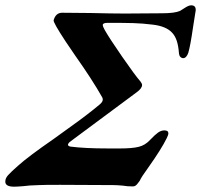

<svg xmlns="http://www.w3.org/2000/svg" viewBox="-57 -697 757 723"><path d="M-37 -14Q-37 -26 -26 -38Q-15 -50 11 -73Q50 -108 144 -173Q163 -187 219.5 -227.5Q276 -268 320 -305Q330 -314 330 -322Q330 -328 327 -332Q291 -396 226 -488L190 -541Q142 -614 145 -621Q153 -649 177 -649L285 -648Q365 -646 414 -646L552 -647Q601 -647 621 -656Q626 -659 640 -668Q654 -677 663 -677Q680 -677 680 -660Q680 -655 679 -652L670 -595Q660 -525 652 -498Q649 -489 644 -483.5Q639 -478 633 -478Q627 -478 622.5 -482.5Q618 -487 617 -495Q615 -524 608.5 -543.5Q602 -563 590 -575Q568 -598 520 -604Q480 -609 445.5 -610Q411 -611 349 -611Q330 -611 330 -603Q330 -597 338 -583Q355 -553 403 -483.5Q451 -414 472 -390Q478 -382 478 -377Q478 -364 457 -349L205 -162Q199 -156 199 -152Q199 -147 208 -145Q262 -138 349 -138H396Q440 -138 465 -144Q490 -150 509 -171Q527 -190 538.5 -198Q550 -206 562 -206Q577 -206 577 -195Q577 -189 571 -177Q551 -136 502 -67Q475 -30 469 -16Q467 -14 462.5 -7.5Q458 -1 453.5 2Q449 5 443 5Q422 5 405 2Q383 0 369 0L169 -1Q108 -1 90 0Q50 1 31 4Q7 6 -4 6Q-38 6 -37 -14Z"/></svg>

Font: EB Garamond ExtraBold
Style: Italic
Weight: 800
Italic angle: -17.2°
Designer: Georg Duffner and Octavio Pardo
Foundry: Georg Duffner
Version: Version 1.000